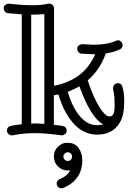

<svg xmlns="http://www.w3.org/2000/svg" viewBox="-22 -719 732 1034"><path d="M158.2 -54.2H176.3Q188.5 -54.2 216.8 -51.8V-643.1Q185.1 -640.1 149.9 -640.1H146V-53.2Q151.9 -54.2 158.2 -54.2ZM405.8 -253.9Q391.1 -245.1 342.8 -224.1Q377.9 -106 441.9 -62.5Q467.8 -44.9 501 -44.9Q512.2 -44.9 534.2 -48.8Q466.8 -85 405.8 -253.9ZM567.9 -91.8Q595.2 -91.8 595.2 -143.1V-161.1Q595.2 -198.2 591.3 -218.5Q587.4 -238.8 586.9 -238.8V-245.1Q586.9 -255.4 594.5 -263.2Q602.1 -271 611.3 -271Q632.8 -271 637.2 -251Q647 -221.7 647 -174.6Q647 -127.4 638.7 -96.4Q630.4 -65.4 612.3 -43Q574.2 5.9 501 5.9Q399.4 5.9 333 -111.8Q308.1 -156.2 293 -210L268.1 -206.1V-46.9Q293.5 -43.9 309.1 -42Q336.9 -38.1 336.9 -16.1Q336.9 -3.9 328.6 2.9Q320.3 9.8 312 9.8H308.1Q226.1 -2 164.8 -2Q103.5 -2 45.9 9.8H41Q29.8 9.8 22.5 1.7Q15.1 -6.3 15.1 -15.6Q15.1 -35.6 36.1 -41Q65.4 -46.9 95.2 -49.8V-642.1Q95.2 -642.1 20 -647.9Q10.3 -649.4 4.2 -656.7Q-2 -664.1 -2 -675Q-2 -686 6.8 -692.6Q15.6 -699.2 23.9 -699.2H26.9Q27.3 -699.2 38.1 -698Q48.8 -696.8 66.4 -695.3Q108.4 -690.9 150.9 -690.9Q206.1 -690.9 237.8 -699.2H243.2Q254.4 -699.2 261.7 -691.4Q269 -683.6 269 -673.8V-256.8Q346.2 -272 401.6 -312.3Q457 -352.5 491.2 -426.8H480L416 -430.2Q406.2 -431.6 400.1 -439Q394 -446.3 394 -457.3Q394 -468.3 402.8 -474.6Q411.6 -481 419.9 -481H422.9L480 -478Q555.2 -478 602.1 -499Q606.4 -502 614.7 -502Q623 -502 630.6 -493.9Q638.2 -485.8 638.2 -477.1Q638.2 -459 623 -453.1Q590.8 -437.5 547.9 -431.2Q515.1 -340.8 450.2 -286.1Q495.6 -152.8 540 -107.4Q554.7 -91.8 567.9 -91.8ZM343.3 101.1Q333.5 101.1 326.4 107.9Q319.3 114.7 319.3 124.3Q319.3 133.8 326.4 140.9Q333.5 147.9 343.3 147.9Q353 147.9 359.6 140.9Q366.2 133.8 366.2 124.3Q366.2 114.7 359.6 107.9Q353 101.1 343.3 101.1ZM397.9 230.5Q370.1 272.9 318.4 293Q313.5 294.9 305.7 294.9Q297.9 294.9 290.5 286.9Q283.2 278.8 283.2 270Q283.2 251.5 302.7 244.1Q337.9 231 356.9 198.2Q353 199.2 350.1 199.2H343.3Q312 199.2 290 177.2Q268.1 155.3 268.1 124Q268.1 92.8 290 71.3Q312.5 49.8 337.6 49.8Q362.8 49.8 377.7 57.6Q392.6 65.4 402.1 78.9Q411.6 92.3 416.5 109.9Q421.4 127.4 421.4 147.7Q421.4 168 415.8 189.5Q410.2 210.9 397.9 230.5Z"/></svg>

Font: Ribeye Marrow
Style: Regular
Weight: 400
Designer: Astigmatic (AOETI)
Foundry: Astigmatic (AOETI)
Version: Version 1.000